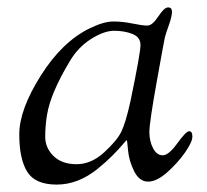

<svg xmlns="http://www.w3.org/2000/svg" viewBox="-20 -483 558 518"><path d="M223 -407Q260 -425 285.5 -425Q311 -425 337.5 -419.5Q364 -414 377.5 -414Q391 -414 407 -438.5Q423 -463 433.5 -463Q444 -463 444 -451Q444 -439 435.5 -415Q427 -391 425 -383Q423 -375 403 -263.5Q383 -152 383 -127Q383 -102 393 -83Q403 -64 419 -64Q435 -64 458.5 -96.5Q482 -129 490.5 -129Q499 -129 499 -114.5Q499 -100 479.5 -72Q460 -44 431.5 -18.5Q403 7 379.5 7Q356 7 342 -21Q328 -49 325.5 -77Q323 -105 322 -105Q321 -105 310.5 -92.5Q300 -80 282.5 -62.5Q265 -45 244 -28Q191 15 133 15Q75 15 53.5 -19.5Q32 -54 32 -120.5Q32 -187 90 -279Q148 -371 223 -407ZM107 -174Q102 -144 102 -114Q102 -84 124.5 -62Q147 -40 186.5 -40Q226 -40 260.5 -71.5Q295 -103 307 -127Q319 -151 332 -210Q359 -340 359 -361.5Q359 -383 337 -391.5Q315 -400 288 -400Q261 -400 226 -378Q191 -356 169 -319Q117 -233 107 -174Z"/></svg>

Font: Sorts Mill Goudy
Style: Italic
Weight: 400
Italic angle: -7.40001°
Version: Version 003.101